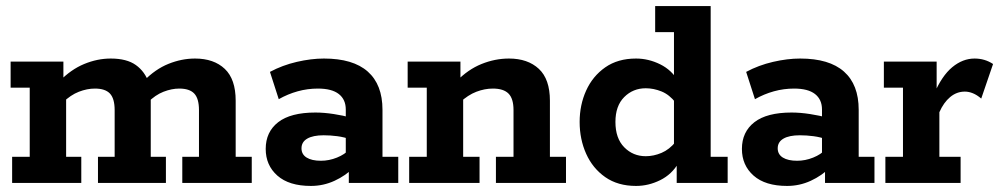

<svg xmlns="http://www.w3.org/2000/svg" viewBox="-20 -603 3295 633"><path d="M20 0V-86H78V-314H15V-400H189V-337L176 -335Q214 -374 257.5 -392Q301 -410 345 -410Q398 -410 428 -388.5Q458 -367 471 -329L454 -336Q492 -375 535.5 -392.5Q579 -410 623 -410Q685 -410 721 -376Q757 -342 757 -271V-86H810V0H581V-86H636V-240Q636 -278 620.5 -294.5Q605 -311 571 -311Q546 -311 519 -300.5Q492 -290 467 -265L473 -316Q475 -305 476 -291Q477 -277 477 -271V-86H527V0H303V-86H358V-240Q358 -278 342.5 -294.5Q327 -311 293 -311Q267 -311 240 -300.5Q213 -290 187 -265L198 -296V-86H248V0Z M1005 10Q933 10 894.5 -24Q856 -58 856 -112Q856 -168 897 -200Q938 -232 1020 -232Q1048 -232 1080.5 -227Q1113 -222 1137 -215L1120 -203V-242Q1120 -275 1097 -293Q1074 -311 1028 -311Q994 -311 961.5 -302Q929 -293 899 -276L870 -366Q911 -388 958.5 -399Q1006 -410 1048 -410Q1144 -410 1192.5 -367Q1241 -324 1241 -241V-86H1293V0H1130V-66L1148 -52Q1120 -24 1083 -7Q1046 10 1005 10ZM1038 -73Q1065 -73 1091 -83.5Q1117 -94 1131 -110L1120 -78V-171L1137 -143Q1115 -151 1092 -154Q1069 -157 1047 -157Q1012 -157 993 -146Q974 -135 974 -114Q974 -94 991 -83.5Q1008 -73 1038 -73Z M1329 0V-86H1387V-314H1324V-400H1498V-337L1485 -335Q1523 -374 1567.5 -392Q1612 -410 1658 -410Q1720 -410 1756.5 -376Q1793 -342 1793 -271V-86H1846V0H1615V-86H1673V-240Q1673 -278 1656.5 -294.5Q1640 -311 1605 -311Q1578 -311 1550.5 -300.5Q1523 -290 1496 -265L1507 -298V-86H1561V0Z M2077 10Q2017 10 1975.5 -19Q1934 -48 1912.5 -96Q1891 -144 1891 -201Q1891 -257 1912.5 -304.5Q1934 -352 1975.5 -381Q2017 -410 2077 -410Q2118 -410 2156.5 -391Q2195 -372 2217 -334L2202 -332V-497H2140V-583H2323V-86H2379V0H2211V-75L2217 -66Q2195 -28 2156.5 -9Q2118 10 2077 10ZM2109 -88Q2135 -88 2161 -99Q2187 -110 2208 -136L2202 -90V-305L2208 -264Q2187 -291 2161 -301.5Q2135 -312 2109 -312Q2067 -312 2038 -283Q2009 -254 2009 -201Q2009 -147 2038 -117.5Q2067 -88 2109 -88Z M2575 10Q2503 10 2464.5 -24Q2426 -58 2426 -112Q2426 -168 2467 -200Q2508 -232 2590 -232Q2618 -232 2650.5 -227Q2683 -222 2707 -215L2690 -203V-242Q2690 -275 2667 -293Q2644 -311 2598 -311Q2564 -311 2531.5 -302Q2499 -293 2469 -276L2440 -366Q2481 -388 2528.5 -399Q2576 -410 2618 -410Q2714 -410 2762.5 -367Q2811 -324 2811 -241V-86H2863V0H2700V-66L2718 -52Q2690 -24 2653 -7Q2616 10 2575 10ZM2608 -73Q2635 -73 2661 -83.5Q2687 -94 2701 -110L2690 -78V-171L2707 -143Q2685 -151 2662 -154Q2639 -157 2617 -157Q2582 -157 2563 -146Q2544 -135 2544 -114Q2544 -94 2561 -83.5Q2578 -73 2608 -73Z M2899 0V-86H2957V-314H2894V-400H3068V-280L3059 -292Q3085 -353 3119.5 -381.5Q3154 -410 3193 -410Q3227 -410 3254 -392L3215 -278Q3201 -290 3187.5 -295.5Q3174 -301 3161 -301Q3134 -301 3112.5 -283Q3091 -265 3077 -233V-86H3147V0Z"/></svg>

Font: Rokkitt SemiBold
Style: Bold
Weight: 700
Version: Version 3.103